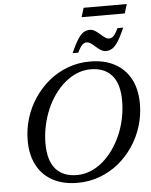

<svg xmlns="http://www.w3.org/2000/svg" viewBox="-64 -1052 877 1117"><g transform="rotate(-5 374.0 -494.0)"><path d="M177 -232.5Q177 -133.5 220.2 -84Q263.5 -34.5 344 -34.5Q385.5 -34.5 423.5 -50Q461.5 -65.5 494.8 -93.5Q528 -121.5 555.2 -159.8Q582.5 -198 602.2 -243.5Q622 -289 632.5 -339.5Q643 -390 643 -442.5Q643 -541.5 599.8 -591Q556.5 -640.5 476 -640.5Q435 -640.5 397 -625Q359 -609.5 325.5 -581.5Q292 -553.5 264.8 -515.2Q237.5 -477 218 -431.5Q198.5 -386 187.8 -335.5Q177 -285 177 -232.5ZM744.5 -416Q744.5 -348.5 725 -285.5Q705.5 -222.5 669.5 -168.8Q633.5 -115 583.8 -74.5Q534 -34 473.2 -11.5Q412.5 11 344 11Q260.5 11 200.2 -21.2Q140 -53.5 107.8 -114Q75.5 -174.5 75.5 -259Q75.5 -326.5 95 -389.5Q114.5 -452.5 150.8 -506.2Q187 -560 236.5 -600.5Q286 -641 346.8 -663.5Q407.5 -686 476 -686Q559.5 -686 619.8 -653.8Q680 -621.5 712.2 -561.2Q744.5 -501 744.5 -416ZM686.5 -865.5Q663.5 -813.5 645.8 -786.2Q628 -759 611.2 -748.8Q594.5 -738.5 575 -738.5Q559.5 -738.5 545 -747.5Q530.5 -756.5 517.5 -768.5Q504.5 -780.5 491.5 -789.5Q478.5 -798.5 466.5 -798.5Q458.5 -798.5 450.5 -794.5Q442.5 -790.5 433.5 -778.5Q424.5 -766.5 413 -743H380Q403 -795 420.8 -822.2Q438.5 -849.5 455 -859.5Q471.5 -869.5 491.5 -869.5Q507 -869.5 521.5 -860.5Q536 -851.5 549 -839.5Q562 -827.5 574.8 -818.5Q587.5 -809.5 600 -809.5Q608.5 -809.5 616.2 -813.8Q624 -818 633 -830.2Q642 -842.5 653 -865.5ZM450.5 -947 467 -1000.5H719L702.5 -947Z"/></g></svg>

Font: Newsreader 24pt Medium
Style: Italic
Weight: 500
Italic angle: -17°
Designer: Hugues Gentile
Foundry: Production Type
Version: Version 1.003